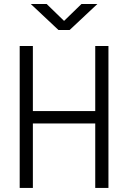

<svg xmlns="http://www.w3.org/2000/svg" viewBox="-20 -918 626 938"><path d="M445.3 0V-314.9H140.6V0H76.2V-693.4H140.6V-375.5H445.3V-693.4H509.8V0ZM265.6 -771.5 130.4 -898.4H208L293 -815.9L377.9 -898.4H455.6L320.3 -771.5Z"/></svg>

Font: CaskaydiaMono NF Light
Style: Regular
Weight: 300
Designer: Aaron Bell
Foundry: Saja Typeworks
Version: Version 2111.001; ttfautohint (v1.8.4);Nerd Fonts 3.1.1